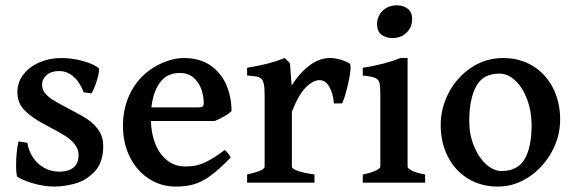

<svg xmlns="http://www.w3.org/2000/svg" viewBox="-20 -687 2161 722"><path d="M46.4 -21Q43.5 -22.5 42 -34.9Q40.5 -47.4 40.5 -66.4Q40.5 -89.8 43 -114.5Q45.4 -139.2 49.8 -155.3L83 -149.9Q87.9 -118.2 105 -93.5Q122.1 -68.8 147.5 -55.2Q172.9 -41.5 202.6 -41.5Q237.8 -41.5 256.6 -57.1Q275.4 -72.8 275.4 -103.5Q275.4 -126.5 261 -144.5Q246.6 -162.6 225.3 -176Q204.1 -189.5 167.5 -208.5L156.7 -214.4Q105 -240.7 75.2 -269.3Q45.4 -297.9 45.4 -339.4Q45.4 -378.4 68.6 -407.7Q91.8 -437 129.6 -452.9Q167.5 -468.8 210 -468.8Q249 -468.8 289.3 -458.3Q329.6 -447.8 350.6 -431.2Q352.5 -429.7 352.5 -423.8Q352.5 -409.2 342.3 -378.2Q332 -347.2 323.7 -335.9L294.9 -339.8Q279.3 -379.4 255.6 -399.7Q231.9 -419.9 202.1 -419.9Q172.9 -419.9 155.5 -404.8Q138.2 -389.6 138.2 -368.7Q138.2 -350.6 149.4 -336.7Q160.6 -322.8 178.7 -311.5Q196.8 -300.3 231.9 -281.7L248.5 -272.9Q286.1 -253.9 310.3 -237.5Q334.5 -221.2 351.3 -196.5Q368.2 -171.9 368.2 -138.2Q368.2 -75.2 335.4 -41.3Q302.7 -7.3 261.2 3.7Q219.7 14.6 183.1 14.6Q152.8 14.6 115.2 5.4Q77.6 -3.9 46.4 -21Z M547.4 -231.9Q548.8 -183.6 564.7 -144.5Q580.6 -105.5 609.4 -83.3Q638.2 -61 677.2 -61Q700.2 -61 719.2 -65.2Q738.3 -69.3 763.4 -82.5Q788.6 -95.7 824.7 -122.6Q830.1 -119.6 836.9 -110.8Q843.8 -102.1 847.7 -95.2Q803.2 -48.8 770.8 -25.6Q738.3 -2.4 709 6.1Q679.7 14.6 640.1 14.6Q586.4 14.6 541 -14.2Q495.6 -43 469 -95.2Q442.4 -147.5 442.4 -214.4Q442.4 -280.3 469 -335Q495.6 -389.6 545.4 -425.3Q571.3 -443.8 605.5 -456.3Q639.6 -468.8 671.4 -468.8Q731.9 -468.8 772.2 -440.4Q812.5 -412.1 831.5 -366.7Q850.6 -321.3 850.6 -269.5Q842.3 -260.3 823.5 -249.5Q804.7 -238.8 787.1 -231.9ZM727.5 -283.2Q738.3 -283.2 742.2 -286.9Q746.1 -290.5 746.1 -300.8Q746.1 -323.7 737.8 -349.4Q729.5 -375 709.2 -393.8Q689 -412.6 655.3 -412.6Q609.4 -412.6 582.8 -378.4Q556.2 -344.2 549.3 -283.2Z M1235.8 -298.3Q1231.9 -338.4 1217.5 -362.1Q1203.1 -385.7 1181.6 -385.7Q1157.7 -385.7 1129.9 -358.2Q1102.1 -330.6 1077.6 -266.6V-60.5Q1077.6 -52.7 1098.4 -44.9Q1119.1 -37.1 1162.6 -30.8V0H909.2V-30.8Q942.4 -38.1 958.7 -45.4Q975.1 -52.7 975.1 -60.5V-327.6Q975.1 -356.9 972.2 -370.6Q969.2 -384.3 963.9 -389.6Q957 -396.5 946.5 -398.9Q936 -401.4 909.2 -402.8V-432.1Q957.5 -440.4 987.1 -448Q1016.6 -455.6 1050.8 -468.8L1070.3 -449.2L1076.7 -365.2Q1105 -411.1 1142.6 -439.9Q1180.2 -468.8 1220.2 -468.8Q1238.3 -468.8 1257.8 -463.6Q1277.3 -458.5 1294.9 -448.2Q1298.3 -446.3 1298.3 -434.6Q1298.3 -411.1 1287.6 -365.7Q1276.9 -320.3 1266.6 -298.3Z M1397.9 -595.7Q1397.9 -616.2 1407.7 -632.6Q1417.5 -648.9 1434.3 -658Q1451.2 -667 1471.2 -667Q1497.1 -667 1513.4 -654.1Q1529.8 -641.1 1529.8 -615.7Q1529.8 -584.5 1508.8 -564.2Q1487.8 -543.9 1456.1 -543.9Q1429.7 -543.9 1413.8 -557.1Q1397.9 -570.3 1397.9 -595.7ZM1344.2 -30.8Q1375.5 -37.1 1392.8 -45.4Q1410.2 -53.7 1410.2 -60.5V-319.8V-334.5Q1410.2 -364.3 1406.7 -376.5Q1403.3 -388.7 1390.1 -394.3Q1377 -399.9 1344.2 -402.8V-432.1Q1425.8 -444.8 1486.3 -468.8H1512.7V-60.5Q1512.7 -53.7 1529.3 -45.2Q1545.9 -36.6 1578.6 -30.8V0H1344.2Z M1637.2 -216.8Q1637.2 -281.2 1668 -339.4Q1698.7 -397.5 1752.7 -433.1Q1806.6 -468.8 1871.6 -468.8Q1935.5 -468.8 1984.1 -438.7Q2032.7 -408.7 2059.6 -356Q2086.4 -303.2 2086.4 -236.8Q2086.4 -172.9 2054.2 -114.7Q2022 -56.6 1968 -21Q1914.1 14.6 1852.5 14.6Q1788.6 14.6 1739.7 -15.4Q1690.9 -45.4 1664.1 -98.1Q1637.2 -150.9 1637.2 -216.8ZM1744.6 -231Q1744.6 -181.2 1762.2 -137.9Q1779.8 -94.7 1808.1 -69.3Q1836.4 -43.9 1866.2 -43.9Q1925.8 -43.9 1952.4 -88.1Q1979 -132.3 1979 -217.3Q1979 -268.1 1962.6 -312.5Q1946.3 -356.9 1918.2 -383.5Q1890.1 -410.2 1857.4 -410.2Q1796.4 -410.2 1770.5 -362.3Q1744.6 -314.5 1744.6 -231Z"/></svg>

Font: David Libre Medium
Style: Regular
Weight: 500
Version: Version 1.000